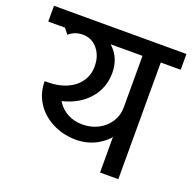

<svg xmlns="http://www.w3.org/2000/svg" viewBox="-141 -754 869 869"><g transform="rotate(20 294.0 -319.0)"><path d="M77 -236 67 -303Q118 -303 158 -320.5Q198 -338 220 -370Q242 -402 242 -442H327Q327 -382 295 -335Q263 -288 206.5 -262Q150 -236 77 -236ZM242 -442Q242 -477 229.5 -503Q217 -529 195 -544.5Q173 -560 144 -560V-607Q198 -607 239.5 -586Q281 -565 304 -528.5Q327 -492 327 -442ZM-25 -562V-638H485V-562ZM273 -102Q210 -103 159.5 -129.5Q109 -156 80.5 -201Q52 -246 52 -303H140Q140 -267 158.5 -238.5Q177 -210 208 -193.5Q239 -177 278 -177ZM273 -102 278 -177Q321 -177 355 -195Q389 -213 409 -244Q429 -275 429 -314H480Q480 -253 453 -205Q426 -157 379 -129.5Q332 -102 273 -102ZM77 -535 45 -575Q63 -589 87 -598Q111 -607 145 -607V-560Q123 -560 106 -553.5Q89 -547 77 -535ZM429 0V-626H517V0ZM333 -562V-638H613V-562Z"/></g></svg>

Font: Akshar Light
Style: Regular
Weight: 400
Version: Version 1.100